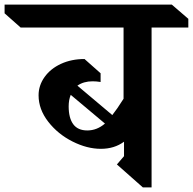

<svg xmlns="http://www.w3.org/2000/svg" viewBox="-80 -806 840 836"><path d="M740 -686H580V10H542L429 -90L460 -126V-189Q418 -158 359 -158Q299 -158 235.5 -190Q172 -222 130 -276Q88 -330 88 -391Q88 -434 114 -470.5Q140 -507 185.5 -528Q231 -549 288 -549L358 -487V-449Q340 -452 323 -452Q284 -452 257 -433L409 -305Q429 -330 458 -376V-686H10L-60 -748V-786H668L740 -724ZM377 -268 228 -393Q219 -371 219 -343Q219 -292 239 -265Q259 -238 300 -238Q342 -238 377 -268Z"/></svg>

Font: Inknut Antiqua
Style: Regular
Weight: 400
Designer: Claus Eggers Sørensen
Foundry: Claus Eggers Sørensen
Version: Version 1.003; ttfautohint (v1.8.2) -l 8 -r 50 -G 200 -x 14 